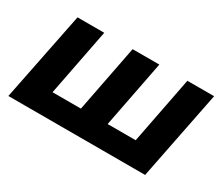

<svg xmlns="http://www.w3.org/2000/svg" viewBox="-97 -774 1168 1008"><g transform="rotate(30 487.0 -269.5)"><path d="M19 0 127 -539H289L210 -133H382L461 -539H623L544 -133H714L793 -539H955L848 0Z"/></g></svg>

Font: Argentum Sans SemiBold
Style: Italic
Weight: 600
Italic angle: -11°
Designer: Julieta Ulanovsky (font), Cristiano Sobral (main changes and remaster)
Foundry: Julieta Ulanovsky (font), Cristiano Sobral (main changes and remaster)
Version: Version 2.007;June 15, 2022;FontCreator 14.0.0.2814 64-bit; 